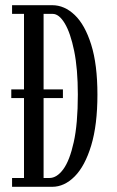

<svg xmlns="http://www.w3.org/2000/svg" viewBox="-20 -720 451 740"><path d="M23.5 -342V-375.5H222.5V-342ZM26.5 0V-34H72.5V-666.5H26.5V-700H181Q228.5 -700 268 -662.2Q307.5 -624.5 331.5 -548Q355.5 -471.5 355.5 -355.5Q355.5 -238.5 331.5 -159.2Q307.5 -80 267.8 -40Q228 0 181 0ZM148 -34H170.5Q199 -34 223.8 -67.5Q248.5 -101 264.2 -172Q280 -243 280 -355.5Q280 -454.5 265.8 -524Q251.5 -593.5 229.5 -630Q207.5 -666.5 183 -666.5H148Z"/></svg>

Font: Imbue Thin
Style: Regular
Weight: 400
Version: Version 1.102